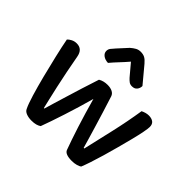

<svg xmlns="http://www.w3.org/2000/svg" viewBox="-170 -883 1074 1074"><g transform="rotate(45 367.0 -345.5)"><path d="M267 -8Q257 -1 243 3Q229 7 208 7Q185 7 167 0Q149 -7 143 -22Q131 -46 115 -99Q99 -152 83 -215Q67 -278 52 -342Q37 -406 28 -454Q36 -463 50.5 -470.5Q65 -478 83 -478Q128 -478 137 -427Q146 -376 156.5 -324Q167 -272 177 -226.5Q187 -181 195.5 -145.5Q204 -110 208 -92H212Q217 -110 227.5 -144.5Q238 -179 251.5 -223.5Q265 -268 281 -319.5Q297 -371 314 -422Q337 -436 369 -436Q392 -436 407.5 -428Q423 -420 428 -405Q444 -355 459 -306.5Q474 -258 486.5 -216Q499 -174 508.5 -142Q518 -110 523 -92H528Q548 -178 570 -274Q592 -370 607 -466Q617 -471 629 -474.5Q641 -478 653 -478Q675 -478 688.5 -468Q702 -458 702 -436Q702 -423 696 -392Q690 -361 679.5 -319.5Q669 -278 656.5 -231.5Q644 -185 631.5 -142Q619 -99 607 -63Q595 -27 587 -8Q579 -2 563 2.5Q547 7 527 7Q474 7 465 -18Q456 -42 444 -77Q432 -112 419 -152.5Q406 -193 393 -237Q380 -281 368 -324Q356 -280 342.5 -235.5Q329 -191 315.5 -149Q302 -107 289.5 -71Q277 -35 267 -8ZM369 -620Q345 -592 324 -570Q303 -548 283 -524Q259 -525 244 -536.5Q229 -548 229 -565Q229 -578 236.5 -588Q244 -598 257 -612L310 -670Q325 -683 338.5 -690.5Q352 -698 369 -698Q388 -698 401.5 -691Q415 -684 431 -665L511 -569Q511 -552 501 -539Q491 -526 470 -526Q456 -526 446.5 -533Q437 -540 427 -551Z"/></g></svg>

Font: Baloo 2 Latin Medium
Style: Regular
Weight: 500
Designer: Sarang Kulkarni and Ek Type
Foundry: Ek Type
Version: Version 1.001